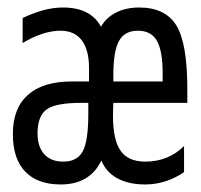

<svg xmlns="http://www.w3.org/2000/svg" viewBox="-20 -485 540 517"><path d="M217.8 -178.7V-208H198.2Q128.9 -208 105 -189.9Q81.1 -171.9 81.1 -126Q81.1 -89.8 99.1 -69.8Q117.2 -49.8 150.4 -49.8Q187.5 -49.8 202.6 -77.1Q217.8 -104.5 217.8 -178.7ZM418 -265.6V-287.1Q418 -348.6 402.3 -375.5Q386.7 -402.3 351.6 -402.3Q315.4 -402.3 300.3 -374.5Q285.2 -346.7 285.2 -283.2V-265.6ZM484.4 -208H285.2Q285.2 -202.1 284.7 -195.3Q284.2 -188.5 284.2 -173.8Q284.2 -108.4 304.7 -79.1Q325.2 -49.8 371.1 -49.8Q402.3 -49.8 428.7 -60.5Q455.1 -71.3 475.6 -91.8V-21.5Q453.1 -5.9 426.3 2.9Q399.4 11.7 371.1 11.7Q326.2 11.7 295.9 -4.9Q265.6 -21.5 252.9 -52.7Q237.3 -20.5 210 -4.4Q182.6 11.7 143.6 11.7Q81.1 11.7 47.9 -22.9Q14.6 -57.6 14.6 -124Q14.6 -193.4 55.2 -229.5Q95.7 -265.6 172.9 -265.6H219.7V-301.8Q219.7 -350.6 200.2 -376.5Q180.7 -402.3 142.6 -402.3Q119.1 -402.3 92.8 -393.6Q66.4 -384.8 41 -369.1V-436.5Q72.3 -451.2 98.6 -458Q125 -464.8 149.4 -464.8Q186.5 -464.8 211.9 -452.1Q237.3 -439.5 252 -413.1Q265.6 -437.5 292.5 -451.2Q319.3 -464.8 354.5 -464.8Q424.8 -464.8 454.6 -417Q484.4 -369.1 484.4 -245.1Z"/></svg>

Font: BabelStone Xiangqi
Style: Regular
Weight: 400
Designer: Andrew West
Foundry: BabelStone
Version: Version 11.000 June 09, 2018